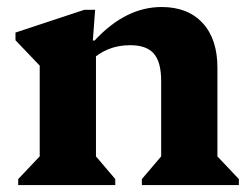

<svg xmlns="http://www.w3.org/2000/svg" viewBox="-20 -533 720 553"><path d="M388.6 0V-17.2L459.4 -100.4L444.2 -71.6V-299.8Q444.2 -354 423.2 -378.4Q402.2 -402.8 355.2 -402.8Q321.2 -402.8 293.1 -391.7Q265 -380.6 241.4 -358.2V-416.2H252.4Q342 -512.8 445.4 -512.8Q521.2 -512.8 563.7 -466.6Q606.2 -420.4 606.2 -338.2V-71.2L590.2 -99.4L668 -17.2V0ZM32.4 0V-17.2L110.4 -99.6L94.4 -71.2V-401.2L137.4 -299L24.6 -417V-439.2L223 -504.8H254L247.4 -416.2H256.4V-71.2L241.4 -100.2L312 -17.2V0Z"/></svg>

Font: Platypi Light
Style: Regular
Weight: 300
Designer: David Sargent
Foundry: Bolt Cutter Type
Version: Version 1.200